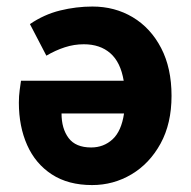

<svg xmlns="http://www.w3.org/2000/svg" viewBox="-20 -543 573 576"><path d="M256.3 12.2Q184.6 12.2 135.5 -19.8Q86.4 -51.8 61.5 -107.7Q36.6 -163.6 36.6 -234.9Q36.6 -254.9 39.1 -273.2Q41.5 -291.5 43 -300.8H351.1Q341.8 -356.4 311 -383.3Q280.3 -410.2 231.4 -410.2Q202.1 -410.2 174.3 -401.1Q146.5 -392.1 119.1 -376L69.8 -470.7Q111.8 -499.5 160.2 -511.5Q208.5 -523.4 257.3 -523.4Q324.7 -523.4 378.4 -491.2Q432.1 -459 463.4 -398.9Q494.6 -338.9 494.6 -255.4Q494.6 -172.4 461.7 -112.3Q428.7 -52.2 374.5 -20Q320.3 12.2 256.3 12.2ZM253.4 -100.6Q291 -100.6 317.6 -125Q344.2 -149.4 352.1 -202.6H164.6Q164.6 -157.2 185.8 -128.9Q207 -100.6 253.4 -100.6Z"/></svg>

Font: Akatab Black
Style: Regular
Weight: 900
Designer: SIL Global
Foundry: SIL Global
Version: Version 4.000